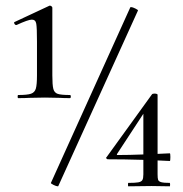

<svg xmlns="http://www.w3.org/2000/svg" viewBox="-20 -654 642 675"><path d="M44 -320Q76 -320 89 -324.5Q102 -329 106 -342.5Q110 -356 110 -389V-508Q110 -556 107.5 -570.5Q105 -585 92 -585Q79 -585 38 -566H37Q33 -566 30.5 -571Q28 -576 32 -577L154 -634H156Q159 -634 161.5 -631.5Q164 -629 164 -627V-389Q164 -355 167.5 -341.5Q171 -328 183 -324Q195 -320 226 -320Q229 -320 229 -314.5Q229 -309 226 -309Q203 -309 190 -310L138 -311L83 -310Q69 -309 44 -309Q42 -309 42 -314.5Q42 -320 44 -320ZM183 1Q178 1 168 -4Q158 -9 159 -11L438 -628Q438 -629 441 -629Q446 -629 456 -624Q466 -619 465 -617L185 0Q185 1 183 1ZM577 1 513 0 431 1Q430 1 430 -5Q430 -11 431 -11Q456 -11 466.5 -13Q477 -15 480.5 -21Q484 -27 484 -41V-92Q416 -94 359 -94Q356 -94 354 -97Q352 -100 355 -102L514 -322Q516 -325 523 -325Q527 -325 530.5 -324Q534 -323 534 -321V-113L577 -115Q579 -115 579 -102Q579 -88 577 -88L534 -90V-41Q534 -27 536 -21.5Q538 -16 547 -13.5Q556 -11 577 -11Q578 -9 578 -5Q578 -1 577 1ZM484 -111V-254L391 -112Q390 -109 393 -109Q434 -109 484 -111Z"/></svg>

Font: Cormorant Upright Medium
Style: Regular
Weight: 500
Designer: Christian Thalmann (Catharsis Fonts)
Foundry: Catharsis Fonts
Version: Version 3.302